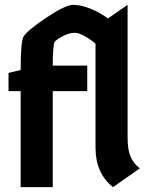

<svg xmlns="http://www.w3.org/2000/svg" viewBox="-20 -770 620 790"><path d="M15 -395V-470L65 -482Q65 -594 76 -618Q91 -644 170 -697Q249 -750 281.5 -750Q314 -750 353 -734Q392 -718 424 -694L505 -750V-205Q505 -154 517 -126Q529 -98 555 -77L445 0Q373 -57 373 -162V-590Q358 -604 332 -619.5Q306 -635 286 -635Q266 -635 240 -622Q214 -609 205 -598Q197 -581 197 -500H339V-395H197V0H65V-395Z"/></svg>

Font: Germania One
Style: Regular
Weight: 400
Designer: John Vargas Beltran
Foundry: John Vargas Beltran
Version: Version 1.001